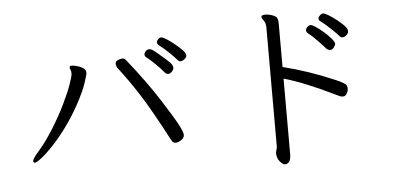

<svg xmlns="http://www.w3.org/2000/svg" viewBox="-52 -833 2104 1002"><g transform="rotate(-5 1000.0 -332.5)"><path d="M327 -540Q327 -549 337.5 -549Q348 -549 366 -544Q412 -531 412 -506Q412 -496 397 -451.5Q382 -407 347.5 -344Q313 -281 274.5 -229Q236 -177 200.5 -139.5Q165 -102 138.5 -81.5Q112 -61 103.5 -61Q95 -61 95 -71.5Q95 -82 131 -123Q167 -164 207 -228Q247 -292 275.5 -351Q304 -410 319 -452.5Q334 -495 334 -508Q334 -521 330.5 -528Q327 -535 327 -540ZM823 -115Q734 -284 680 -367.5Q626 -451 576 -515Q568 -526 568 -539Q568 -552 582.5 -557.5Q597 -563 606.5 -563Q616 -563 625 -551Q721 -431 784 -332.5Q847 -234 868.5 -193.5Q890 -153 890 -138Q890 -123 874 -112Q858 -101 844 -101Q830 -101 823 -115ZM819 -471Q800 -495 770 -523.5Q740 -552 729 -559Q722 -565 722 -573.5Q722 -582 730 -590.5Q738 -599 747.5 -599Q757 -599 765.5 -593.5Q774 -588 795 -570.5Q816 -553 836 -535Q856 -517 861 -508.5Q866 -500 866 -491Q866 -482 856.5 -472Q847 -462 837 -462Q827 -462 819 -471ZM920 -526Q914 -522 906 -522Q898 -522 888 -534Q878 -546 850.5 -572.5Q823 -599 807.5 -610Q792 -621 792 -630Q792 -639 800 -647Q808 -655 816.5 -655Q825 -655 844.5 -642.5Q864 -630 885.5 -612.5Q907 -595 923 -578.5Q939 -562 939 -549.5Q939 -537 920 -526Z M1580 -611Q1573 -617 1573 -625.5Q1573 -634 1581 -642.5Q1589 -651 1598 -651Q1607 -651 1626.5 -638Q1646 -625 1667 -606.5Q1688 -588 1703 -570Q1718 -552 1718 -543.5Q1718 -535 1709.5 -524Q1701 -513 1689 -513Q1677 -513 1668 -524Q1659 -535 1631 -564Q1603 -593 1580 -611ZM1772 -576Q1766 -573 1758 -573Q1750 -573 1742.5 -582.5Q1735 -592 1707 -619Q1679 -646 1650 -668Q1643 -672 1643 -680.5Q1643 -689 1652 -697.5Q1661 -706 1669 -706Q1677 -706 1696 -694.5Q1715 -683 1737 -666Q1759 -649 1775 -632.5Q1791 -616 1791 -602Q1791 -588 1772 -576ZM1361 -4 1368 -31V-659Q1368 -682 1357.5 -695.5Q1347 -709 1347 -716Q1347 -726 1367 -726Q1387 -726 1406.5 -718.5Q1426 -711 1430 -700.5Q1434 -690 1434 -673V-446Q1564 -414 1700 -356Q1755 -333 1760 -320Q1763 -313 1763 -302Q1763 -291 1755 -278Q1747 -265 1736.5 -265Q1726 -265 1719.5 -268Q1713 -271 1694 -280Q1538 -356 1434 -385V11Q1434 53 1411 60Q1409 61 1400.5 61Q1392 61 1376.5 43.5Q1361 26 1361 -4Z"/></g></svg>

Font: LXGW WenKai Lite
Style: Regular
Weight: 400
Designer: LXGW / Fontworks Inc.
Foundry: LXGW / Fontworks Inc.
Version: Version 1.511; March 25, 2025